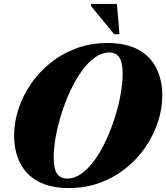

<svg xmlns="http://www.w3.org/2000/svg" viewBox="-20 -938 842 973"><path d="M252 -142Q252 -83 269.2 -58Q286.5 -33 320 -33Q358 -33 394 -59Q430 -85 461.5 -129.5Q493 -174 518.5 -229.5Q544 -285 562.8 -344.8Q581.5 -404.5 591.5 -461.2Q601.5 -518 601.5 -563Q601.5 -622 584.5 -647Q567.5 -672 534 -672Q495.5 -672 459.8 -646Q424 -620 392.5 -575.5Q361 -531 335.2 -475.5Q309.5 -420 291 -360.2Q272.5 -300.5 262.2 -244Q252 -187.5 252 -142ZM802.5 -454Q802.5 -387.5 780.5 -320.5Q758.5 -253.5 717.5 -193Q676.5 -132.5 618.2 -85.8Q560 -39 487 -12Q414 15 329.5 15Q235 15 173.5 -18.5Q112 -52 81.8 -112Q51.5 -172 51.5 -251Q51.5 -317.5 73.2 -384.5Q95 -451.5 136.2 -512Q177.5 -572.5 235.8 -619.2Q294 -666 366.8 -693Q439.5 -720 524.5 -720Q619 -720 680.5 -686.5Q742 -653 772.2 -593Q802.5 -533 802.5 -454ZM585.5 -764.5H558.5L440 -909L441.5 -918H572.5Z"/></svg>

Font: Newsreader 60pt ExtraBold
Style: Italic
Weight: 800
Italic angle: -17°
Designer: Hugues Gentile
Foundry: Production Type
Version: Version 1.003